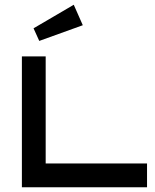

<svg xmlns="http://www.w3.org/2000/svg" viewBox="-20 -787 651 807"><path d="M598 -100H172V-550H72V0H598ZM290 -767 121 -668 145 -615 328 -681Z"/></svg>

Font: Bruno Ace SC
Style: Regular
Weight: 400
Designer: Astigmatic (AOETI)
Foundry: Astigmatic (AOETI)
Version: Version 1.000